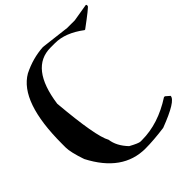

<svg xmlns="http://www.w3.org/2000/svg" viewBox="-264 -1164 1329 1329"><g transform="rotate(-45 400.5 -499.5)"><path d="M380.9 -999Q277.3 -993.2 177.7 -943.4Q0 -840.8 0 -431.6V-395.5Q0 -349.6 34.2 -249Q163.1 0 385.7 0Q463.9 0 573.2 -14.6Q766.6 -87.9 766.6 -134.8L736.3 -161.1H727.5Q569.3 -58.6 410.2 -58.6H395.5Q377.9 -58.6 317.4 -91.8Q256.8 -155.3 248 -223.6Q203.1 -302.7 172.9 -651.4Q215.8 -959 415 -959H459Q559.6 -959 667 -877.9H672.9Q799.8 -971.7 800.8 -980.5V-991.2L795.9 -995.1L667 -973.6H592.8Z"/></g></svg>

Font: Elementary Gothic 
Style: Regular
Weight: 400
Designer: Bill Roach / W.K. Roach
Version: Version 1.00 April 18, 2012, initial release